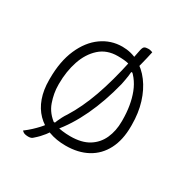

<svg xmlns="http://www.w3.org/2000/svg" viewBox="-150 -723 900 918"><g transform="rotate(30 300.0 -263.5)"><path d="M436 -584Q432 -566 428 -548Q424 -530 419.5 -513.5Q415 -497 411 -480L416 -452H382L396 -464Q397 -451 394 -429.5Q391 -408 385 -379Q358 -271 316.5 -183Q275 -95 221 -32Q218 -28 215.5 -25Q213 -22 210 -18Q201 -3 192 8.5Q183 20 173 30.5Q163 41 148 54Q144 58 138 60Q132 62 123 62Q116 62 110.5 61Q105 60 101 58.5Q97 57 94 54.5Q91 52 88 49Q108 34 123.5 19.5Q139 5 151 -8Q163 -21 170 -31V-60H208L199 -52Q201 -61 206 -72.5Q211 -84 218 -97.5Q225 -111 234 -124Q276 -191 308.5 -282Q341 -373 367 -496Q367 -498 367.5 -499.5Q368 -501 368 -502Q371 -515 373.5 -528.5Q376 -542 379 -556Q383 -579 390 -584Q397 -589 410 -589Q414 -589 417 -589Q420 -589 422.5 -588Q425 -587 428.5 -586.5Q432 -586 436 -584ZM300 -536Q348 -536 389 -514Q430 -492 460.5 -451Q491 -410 508 -355Q525 -300 525 -234V-226Q525 -151 497.5 -98Q470 -45 419.5 -17.5Q369 10 300 10Q248 10 206.5 -5.5Q165 -21 135.5 -51Q106 -81 90.5 -124.5Q75 -168 75 -223V-231Q75 -326 105 -394.5Q135 -463 186 -499.5Q237 -536 300 -536ZM303 -486Q243 -486 203.5 -450.5Q164 -415 144.5 -357Q125 -299 125 -231V-225Q125 -179 141.5 -132Q158 -85 204 -53Q229 -46 251.5 -43Q274 -40 297 -40Q359 -40 398 -64Q437 -88 456 -130Q475 -172 475 -225V-231Q475 -314 450.5 -377.5Q426 -441 371 -478Q355 -483 338 -484.5Q321 -486 303 -486Z"/></g></svg>

Font: Recursive Monospace Casual Light
Style: Regular
Weight: 300
Version: Version 1.047